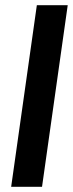

<svg xmlns="http://www.w3.org/2000/svg" viewBox="-20 -720 281 740"><path d="M23 0 122 -700H241L142 0Z"/></svg>

Font: Host Grotesk SemiBold
Style: Italic
Weight: 600
Italic angle: -8°
Designer: Doğukan Karapınar based on Poppins by Indian Type Foundry, Jonny Pinhorn
Foundry: Element Type
Version: Version 1.001; ttfautohint (v1.8.4.7-5d5b)